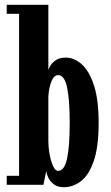

<svg xmlns="http://www.w3.org/2000/svg" viewBox="-20 -770 464 800"><path d="M246 10Q220.5 10 204.8 -1.8Q189 -13.5 181.5 -29.2Q174 -45 172.5 -56.5L161 0H8V-37.5H59.5V-712.5H8V-750H181.5V-478.5Q183 -484.5 190.2 -496.8Q197.5 -509 213 -519.5Q228.5 -530 254 -530Q289.5 -530 320.8 -502Q352 -474 371.5 -414.2Q391 -354.5 391 -259Q391 -156.5 370.2 -97.8Q349.5 -39 316.5 -14.5Q283.5 10 246 10ZM221.5 -58Q248.5 -58 259.5 -109.5Q270.5 -161 270.5 -257.5Q270.5 -352 259.8 -404.5Q249 -457 222 -457Q205 -457 194.5 -431.5Q184 -406 181.5 -369V-183Q182 -150 187.8 -121.5Q193.5 -93 202.5 -75.5Q211.5 -58 221.5 -58Z"/></svg>

Font: Imbue 10pt
Style: Bold
Weight: 700
Designer: Tyler Finck
Foundry: Etcetera Type Company
Version: Version 1.102; ttfautohint (v1.8.3)